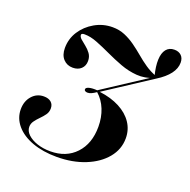

<svg xmlns="http://www.w3.org/2000/svg" viewBox="-110 -689 800 808"><g transform="rotate(20 290.5 -285.0)"><path d="M225 11.3Q163.7 11.3 116.1 -6Q68.5 -23.4 41.9 -54.8Q15.3 -86.3 15.3 -125.8Q15.3 -162.1 36.3 -185.9Q57.3 -209.7 88.7 -209.7Q109.7 -209.7 121.4 -199.6Q133.1 -189.5 133.1 -171.8Q133.1 -155.6 124.2 -143.1Q115.3 -130.6 103.6 -119Q91.9 -107.3 83.1 -95.2Q74.2 -83.1 74.2 -68.5Q74.2 -50 90.3 -34.7Q106.5 -19.4 133.1 -10.5Q159.7 -1.6 191.9 -1.6Q262.9 -1.6 305.2 -46.8Q347.6 -91.9 347.6 -167.7Q347.6 -209.7 333.5 -244.8Q319.4 -279.8 292.7 -303.2Q281.5 -295.2 272.2 -291.1Q262.9 -287.1 255.6 -287.1Q249.2 -287.1 244.8 -289.5Q240.3 -291.9 240.3 -296.8Q240.3 -304.8 254.4 -308.5Q268.5 -312.1 290.3 -310.5L497.6 -446L500 -441.9Q461.3 -425.8 423.8 -428.6Q386.3 -431.5 350.8 -444.8Q315.3 -458.1 281.9 -473.8Q248.4 -489.5 217.7 -501.6Q187.1 -513.7 160.5 -513.7Q146 -513.7 146 -506.5Q146 -497.6 156 -488.7Q166.1 -479.8 179 -469.8Q191.9 -459.7 202 -446Q212.1 -432.3 212.1 -412.9Q212.1 -391.1 198 -377.8Q183.9 -364.5 160.5 -364.5Q134.7 -364.5 118.1 -382.3Q101.6 -400 101.6 -431.5Q101.6 -472.6 123.4 -506.5Q145.2 -540.3 181.9 -561.3Q218.5 -582.3 261.3 -582.3Q291.1 -582.3 316.1 -571.8Q341.1 -561.3 363.7 -545.2Q386.3 -529 407.7 -510.9Q429 -492.7 452 -477Q475 -461.3 501.6 -451.6L496.8 -449.2Q486.3 -489.5 487.5 -519.8Q488.7 -550 501.6 -566.1Q514.5 -582.3 537.9 -582.3Q557.3 -582.3 569 -571Q580.6 -559.7 580.6 -539.5Q580.6 -513.7 562.1 -489.1Q543.5 -464.5 507.3 -441.9L302.4 -308.1Q354.8 -301.6 393.1 -281.5Q431.5 -261.3 452 -230.6Q472.6 -200 472.6 -161.3Q472.6 -112.1 440.3 -73Q408.1 -33.9 352 -11.3Q296 11.3 225 11.3Z"/></g></svg>

Font: Playfair 144pt
Style: Bold Italic
Weight: 700
Italic angle: -15.6°
Designer: Claus Eggers Sørensen
Foundry: Claus Eggers Sørensen
Version: Version 2.203